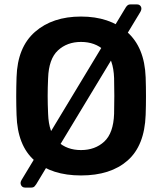

<svg xmlns="http://www.w3.org/2000/svg" viewBox="-20 -785 735 870"><path d="M347 10Q214 10 136.5 -57.5Q59 -125 55 -264Q52 -348 55 -435Q59 -571 138.5 -640.5Q218 -710 347 -710Q476 -710 555.5 -640.5Q635 -571 640 -435Q643 -348 640 -264Q635 -125 558 -57.5Q481 10 347 10ZM347 -105Q411 -105 452.5 -143.5Q494 -182 497 -269Q498 -313 498 -350.5Q498 -388 497 -431Q494 -518 452.5 -556.5Q411 -595 347 -595Q284 -595 242.5 -556.5Q201 -518 198 -431Q196 -388 196 -350.5Q196 -313 198 -269Q201 -182 242 -143.5Q283 -105 347 -105ZM94 65Q81 65 75.5 54Q70 43 78 30L549 -750Q551 -754 556.5 -759.5Q562 -765 571 -765H601Q613 -765 618.5 -755Q624 -745 616 -731L144 50Q142 53 137 59Q132 65 121 65Z"/></svg>

Font: Rubik Medium
Style: Regular
Weight: 500
Designer: Hubert and Fischer
Foundry: Hubert and Fischer
Version: Version 2.300; ttfautohint (v1.8.4.7-5d5b);gftools[0.9.30]